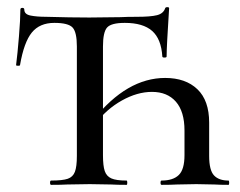

<svg xmlns="http://www.w3.org/2000/svg" viewBox="-20 -517 672 537"><path d="M565 -174V-81Q565 -41 578.5 -26.5Q592 -12 619 -12Q621 -12 621 -6Q621 0 619 0Q596 0 580 -1L529 -2L475 -1Q458 0 432 0Q429 0 429 -6Q429 -12 432 -12Q464 -12 480 -27.5Q496 -43 496 -83V-152Q496 -205 472 -232.5Q448 -260 405 -260Q364 -260 321 -236Q278 -212 247 -171L242 -183Q335 -299 442 -299Q499 -299 532 -267.5Q565 -236 565 -174ZM132 -453Q91 -453 69 -426Q47 -399 36 -335Q36 -333 30.5 -333Q25 -333 25 -335Q29 -366 33 -415Q37 -464 37 -490Q37 -495 42.5 -495Q48 -495 48 -490Q48 -477 65.5 -473.5Q83 -470 109 -470Q177 -468 230 -468L317 -469Q334 -470 363 -470Q401 -470 419 -474.5Q437 -479 442 -494Q443 -497 448 -497Q453 -497 453 -494Q446 -386 446 -359Q446 -356 440 -356Q434 -356 434 -359Q431 -408 405.5 -430.5Q380 -453 329 -453Q291 -453 279.5 -440Q268 -427 268 -387V-83Q268 -53 273 -38.5Q278 -24 291.5 -18Q305 -12 334 -12Q336 -12 336 -6Q336 0 334 0Q307 0 291 -1L231 -2L168 -1Q152 0 123 0Q120 0 120 -6Q120 -12 123 -12Q155 -12 169.5 -17Q184 -22 189.5 -36.5Q195 -51 195 -81V-387Q195 -427 183 -440Q171 -453 132 -453Z"/></svg>

Font: Cormorant Unicase Medium
Style: Regular
Weight: 500
Designer: Christian Thalmann (Catharsis Fonts)
Foundry: Catharsis Fonts
Version: Version 4.000